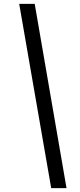

<svg xmlns="http://www.w3.org/2000/svg" viewBox="-20 -760 410 990"><path d="M159 -740 323 210H244L79 -740Z"/></svg>

Font: Georama ExtraCondensed Thin Medium
Style: Italic
Weight: 500
Italic angle: -9°
Version: Version 1.001